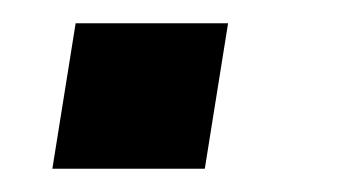

<svg xmlns="http://www.w3.org/2000/svg" viewBox="-20 -145 301 165"><path d="M25 0 45 -125H176L156 0Z"/></svg>

Font: Nunito Sans 7pt SemiCondensed SemiBold
Style: Italic
Weight: 600
Width: 4
Italic angle: -9°
Designer: Vernon Adams
Foundry: Vernon Adams
Version: Version 3.101;gftools[0.9.27]